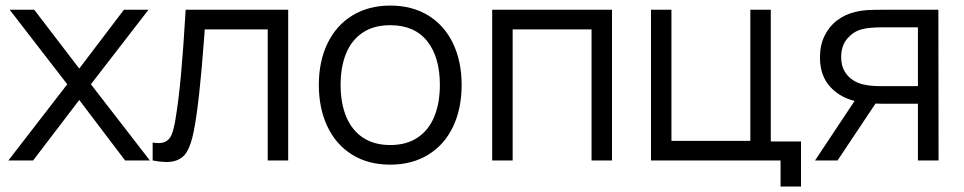

<svg xmlns="http://www.w3.org/2000/svg" viewBox="-20 -575 3453 688"><path d="M221 -273 14.7 -540H102.7L264 -329.3L424 -540H512L305.7 -273L517 0H428.3L264 -216.7L98.7 0H10Z M608.3 -144.7Q620 -213.7 628.5 -307Q637 -400.3 645.3 -540H1012.7V0H939.3V-469.7H713.7L712 -445.8Q694.3 -204 674.3 -104.7Q664.8 -56.8 650 -31.7Q635.2 -6.5 606.2 1.8Q577.3 10 527 0V-64.3Q556 -59.2 571.8 -66.8Q587.7 -74.5 595.1 -92.8Q602.5 -111 608.3 -144.7Z M1122.5 -270.7Q1122.5 -355.2 1153.6 -419.6Q1184.7 -484 1242.6 -519.5Q1300.5 -555 1378.2 -555Q1457.7 -555 1515.4 -519.1Q1573.2 -483.2 1603.7 -418.8Q1634.2 -354.5 1634.2 -270.7Q1634.2 -185.7 1603.4 -121.1Q1572.7 -56.5 1514.8 -20.8Q1456.8 15 1378.2 15Q1299 15 1241.3 -21.1Q1183.7 -57.2 1153.1 -121.9Q1122.5 -186.7 1122.5 -270.7ZM1556.2 -270.7Q1556.2 -370.5 1510.7 -427.6Q1465.2 -484.7 1378.2 -484.7Q1319 -484.7 1279.2 -457.8Q1239.5 -431 1220 -383Q1200.5 -335 1200.5 -270.7Q1200.5 -205 1220.8 -156.5Q1241 -108 1280.8 -81.7Q1320.5 -55.3 1378.2 -55.3Q1436.7 -55.3 1476.6 -82.1Q1516.5 -108.8 1536.3 -157.4Q1556.2 -206 1556.2 -270.7Z M1743.7 -540H2173V0H2099.7V-469.7H1817V0H1743.7Z M2777 0H2312.7V-540H2386V-70.3H2668.7V-540H2742V-68H2850.3V93.3H2777Z M3269.2 -203.3H3142.8Q3096.5 -203.3 3054.5 -210.7Q2993.8 -222.2 2956 -262.6Q2918.2 -303 2918.2 -369.7Q2918.2 -413.2 2934.8 -446.9Q2951.3 -480.7 2979.8 -502.1Q3008.3 -523.5 3044.5 -532.3Q3065.7 -537.5 3087.4 -538.8Q3109.2 -540 3136.2 -540H3342.5L3343.2 0H3269.2ZM3051.2 -226.7H3132.5L2981.2 0H2900.5ZM3269.2 -266.3V-477H3139.2Q3091.5 -477 3065.2 -469.3Q3036.2 -460.7 3015.2 -435.5Q2994.2 -410.3 2994.2 -370.7Q2994.2 -331.7 3015.4 -306.6Q3036.7 -281.5 3071.8 -272.7Q3087.7 -268.8 3104 -267.6Q3120.3 -266.3 3139.2 -266.3Z"/></svg>

Font: Tap Sans
Style: Regular
Weight: 400
Designer: Tap Payments
Foundry: Tap Payments
Version: Version 1.001;Glyphs 3.1.2 (3151)